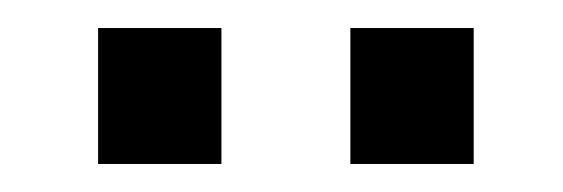

<svg xmlns="http://www.w3.org/2000/svg" viewBox="-20 -690 402 137"><path d="M138 -573H50V-670H138ZM318 -573H230V-670H318Z"/></svg>

Font: Gemunu Libre SemiBold
Style: Regular
Weight: 600
Designer: Puspanada Ekanayake, Sola Matas, Pathum Egodawatta, Kosala Senevirathne
Foundry: mooniak
Version: Version 1.100